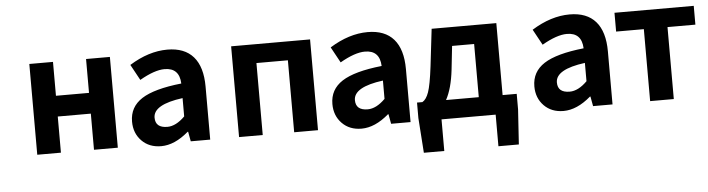

<svg xmlns="http://www.w3.org/2000/svg" viewBox="-47 -780 4351 1180"><g transform="rotate(-5 2128.5 -189.5)"><path d="M158 0V-560H304V-351H508V-560H655V0H508V-223H304V0Z M922 14Q848 14 802 -33Q756 -80 756 -152Q756 -242 832.5 -291.5Q909 -341 1078 -359Q1074 -456 983 -456Q921 -456 829 -403L776 -500Q895 -574 1010 -574Q1116 -574 1170.5 -511.5Q1225 -449 1225 -327V0H1105L1094 -60H1091Q1005 14 922 14ZM970 -101Q1023 -101 1078 -156V-269Q896 -245 896 -164Q896 -101 970 -101Z M1403 0V-560H1890V0H1743V-444H1549V0Z M2158 14Q2084 14 2038 -33Q1992 -80 1992 -152Q1992 -242 2068.5 -291.5Q2145 -341 2314 -359Q2310 -456 2219 -456Q2157 -456 2065 -403L2012 -500Q2131 -574 2246 -574Q2352 -574 2406.5 -511.5Q2461 -449 2461 -327V0H2341L2330 -60H2327Q2241 14 2158 14ZM2206 -101Q2259 -101 2314 -156V-269Q2132 -245 2132 -164Q2132 -101 2206 -101Z M2690 -116H2892V-444H2756L2740 -298Q2727 -184 2690 -116ZM3039 -116H3126V-20L3112 195H2986V0H2652V195H2526L2511 -20V-116H2544Q2568 -129 2583.5 -172.5Q2599 -216 2613 -330L2640 -560H3039Z M3404 14Q3330 14 3284 -33Q3238 -80 3238 -152Q3238 -242 3314.5 -291.5Q3391 -341 3560 -359Q3556 -456 3465 -456Q3403 -456 3311 -403L3258 -500Q3377 -574 3492 -574Q3598 -574 3652.5 -511.5Q3707 -449 3707 -327V0H3587L3576 -60H3573Q3487 14 3404 14ZM3452 -101Q3505 -101 3560 -156V-269Q3378 -245 3378 -164Q3378 -101 3452 -101Z M3939 0V-444H3768V-560H4257V-444H4085V0Z"/></g></svg>

Font: NotoSansHansBold
Style: Bold
Weight: 700
Designer: Ryoko NISHIZUKA  (kana & ideographs); Paul D. Hunt (Latin, Greek & Cyrillic); Wenlong ZHANG  (bopomofo); Sandoll Communi
Foundry: Adobe Systems Incorporated
Version: Version 1.00;December 8, 2021;FontCreator 13.0.0.2675 64-bit